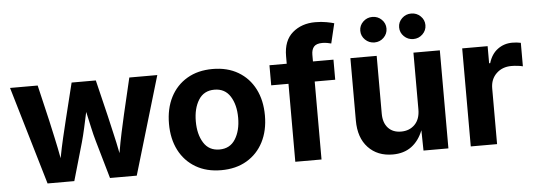

<svg xmlns="http://www.w3.org/2000/svg" viewBox="-50 -909 2977 1065"><g transform="rotate(-5 1438.5 -376.0)"><path d="M176.3 0 15.1 -545.9H168.9L216.3 -344.2Q226.1 -298.8 237.8 -246.6Q249.5 -194.3 260.7 -133.3Q272 -192.9 284.4 -245.4Q296.9 -297.9 308.1 -344.2L357.9 -545.9H492.7L541.5 -344.2Q551.8 -297.9 564.2 -245.6Q576.7 -193.4 588.4 -132.8Q598.6 -193.4 609.9 -245.6Q621.1 -297.9 631.8 -344.2L679.2 -545.9H835L672.9 0H523.9L463.4 -210.4Q453.1 -245.6 443.6 -289.6Q434.1 -333.5 424.3 -376.5Q415 -333.5 405.3 -289.3Q395.5 -245.1 385.7 -210.4L325.2 0Z M1143.1 10.7Q1061 10.7 1001 -24.7Q940.9 -60.1 908.4 -123.3Q876 -186.5 876 -270.5Q876 -355 908.4 -418.5Q940.9 -481.9 1001 -517.3Q1061 -552.7 1143.1 -552.7Q1225.1 -552.7 1285.2 -517.3Q1345.2 -481.9 1377.7 -418.5Q1410.2 -355 1410.2 -270.5Q1410.2 -186.5 1377.7 -123.3Q1345.2 -60.1 1285.2 -24.7Q1225.1 10.7 1143.1 10.7ZM1143.1 -104.5Q1201.7 -104.5 1231.4 -151.9Q1261.2 -199.2 1261.2 -271Q1261.2 -343.3 1231.4 -390.4Q1201.7 -437.5 1143.1 -437.5Q1084.5 -437.5 1054.9 -390.4Q1025.4 -343.3 1025.4 -271Q1025.4 -199.2 1054.9 -151.9Q1084.5 -104.5 1143.1 -104.5Z M1815.9 -545.9V-434.1H1701.7V0H1555.7V-434.1H1459.5V-545.9H1555.7V-587.9Q1555.7 -674.8 1606.4 -718.3Q1657.2 -761.7 1732.9 -761.7Q1767.6 -761.7 1795.9 -756.3Q1824.2 -751 1837.9 -746.6L1811.5 -636.2Q1802.7 -638.7 1789.8 -641.1Q1776.9 -643.6 1762.7 -643.6Q1729 -643.6 1715.3 -627.7Q1701.7 -611.8 1701.7 -583V-545.9Z M2098.1 6.8Q2013.2 6.8 1961.7 -47.9Q1910.2 -102.5 1910.2 -198.7V-545.9H2056.6V-224.1Q2056.6 -173.3 2083 -144.5Q2109.4 -115.7 2155.3 -115.7Q2202.1 -115.7 2231.7 -145.8Q2261.2 -175.8 2261.2 -230V-545.9H2408.2V0H2269.5L2267.6 -113.3Q2244.6 -55.2 2202.4 -24.2Q2160.2 6.8 2098.1 6.8ZM2051.3 -621.1Q2021 -621.1 1999.5 -642.1Q1978 -663.1 1978 -692.4Q1978 -721.7 1999.5 -742.4Q2021 -763.2 2051.3 -763.2Q2081.5 -763.2 2102.8 -742.4Q2124 -721.7 2124 -692.4Q2124 -663.1 2102.8 -642.1Q2081.5 -621.1 2051.3 -621.1ZM2267.6 -621.1Q2237.3 -621.1 2215.8 -642.1Q2194.3 -663.1 2194.3 -692.4Q2194.3 -721.7 2215.8 -742.4Q2237.3 -763.2 2267.6 -763.2Q2297.9 -763.2 2319.3 -742.4Q2340.8 -721.7 2340.8 -692.4Q2340.8 -663.1 2319.3 -642.1Q2297.9 -621.1 2267.6 -621.1Z M2532.7 0V-545.9H2674.3V-450.7H2680.2Q2695.3 -501 2730.7 -527.1Q2766.1 -553.2 2812 -553.2Q2836.9 -553.2 2859.4 -548.3V-417.5Q2849.6 -420.4 2830.8 -422.6Q2812 -424.8 2795.9 -424.8Q2745.1 -424.8 2712.2 -393.1Q2679.2 -361.3 2679.2 -310.5V0Z"/></g></svg>

Font: Inter
Style: Bold
Weight: 700
Designer: Rasmus Andersson
Foundry: rsms
Version: Version 4.001;git-9221beed3